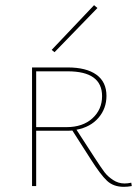

<svg xmlns="http://www.w3.org/2000/svg" viewBox="-20 -720 540 743"><path d="M357 -689 191 -518 180 -527 344 -700ZM488 -13 490 0Q474 3 459 3Q419 3 394 -20.5Q369 -44 331 -104L260 -215Q252 -214 236 -214H120V0H104V-459H242Q314 -459 353 -431Q392 -403 392 -349Q392 -300 361 -264Q330 -228 276 -218L346 -110Q372 -70 384.5 -53.5Q397 -37 417.5 -23.5Q438 -10 462 -10Q474 -10 488 -13ZM120 -228H237Q300 -228 337.5 -262Q375 -296 375 -348Q375 -444 242 -444H120Z"/></svg>

Font: EauTestSC Thin
Style: Regular
Weight: 250
Designer: Christian Thalmann (Catharsis Fonts)
Version: Version 0.001;PS 000.001;hotconv 1.0.88;makeotf.lib2.5.64775